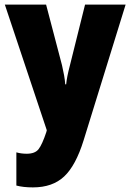

<svg xmlns="http://www.w3.org/2000/svg" viewBox="-20 -573 567 833"><path d="M1 -553H180L249 -290Q254 -269 258 -246.5Q262 -224 263 -207H267Q270 -239 283 -288L349 -553H525L343 35Q309 145 258.5 192.5Q208 240 123 240Q102 240 84 238Q66 236 51 232V88Q72 94 96 94Q132 94 147.5 74Q163 54 181 0L183 -8Z"/></svg>

Font: Noto Sans Gurmukhi UI Condensed Black
Style: Regular
Weight: 900
Width: 3
Designer: Jelle Bosma - Monotype Design Team
Foundry: Monotype Imaging Inc.
Version: Version 2.004; ttfautohint (v1.8.4.7-5d5b)